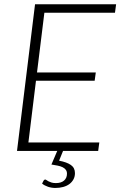

<svg xmlns="http://www.w3.org/2000/svg" viewBox="-20 -728 580 926"><path d="M198.5 138Q201 138 204.5 140.8Q208 143.5 213.8 146.5Q219.5 149.5 228 152.2Q236.5 155 249.5 155Q275 155 289 142.8Q303 130.5 303 109.5Q303 98.5 297.5 91Q292 83.5 282 78.5Q272 73.5 258.2 70.8Q244.5 68 228 65.5L256 0H62L149 -707.5H540L534.5 -666.5H194L158.5 -378.5H442L436.5 -338.5H153.5L117 -41H459L453.5 0H284L265 47Q302.5 54 322 67.8Q341.5 81.5 341.5 107Q341.5 124 334.2 137.2Q327 150.5 314.5 159.8Q302 169 284.5 173.8Q267 178.5 247 178.5Q228.5 178.5 211.5 172.8Q194.5 167 183 157.5L190 143.5Q193 138 198.5 138Z"/></svg>

Font: Lato Light
Style: Italic
Weight: 300
Italic angle: -7°
Designer: Lukasz Dziedzic
Foundry: tyPoland Lukasz Dziedzic
Version: Version 2.007; 2014-02-27